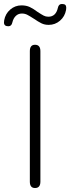

<svg xmlns="http://www.w3.org/2000/svg" viewBox="-29 -935 353 965"><path d="M121 -22V-678Q121 -710 147 -710Q174 -710 174 -678V-22Q174 10 147 10Q121 10 121 -22ZM-9 -822Q-9 -829 -8 -833Q-2 -866 22.5 -887Q47 -908 79 -908Q103 -908 121 -899.5Q139 -891 160 -875Q180 -862 190.5 -856.5Q201 -851 214 -851Q252 -851 262 -896Q266 -915 282 -915Q294 -915 299 -910.5Q304 -906 304 -896Q304 -889 303 -885Q297 -852 272.5 -831Q248 -810 216 -810Q195 -810 179 -818Q163 -826 141 -841Q121 -854 108.5 -860.5Q96 -867 81 -867Q63 -867 50.5 -855Q38 -843 33 -822Q29 -803 13 -803Q-9 -803 -9 -822Z"/></svg>

Font: Kodchasan ExtraLight
Style: Regular
Weight: 275
Version: Version 1.000; ttfautohint (v1.6)